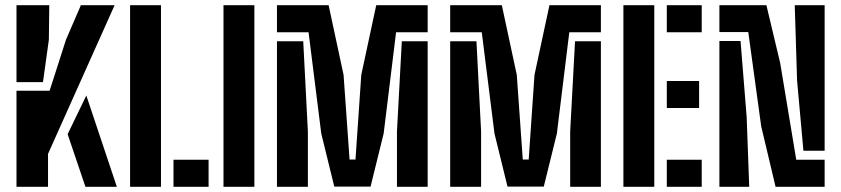

<svg xmlns="http://www.w3.org/2000/svg" viewBox="-20 -716 3224 736"><path d="M43.2 0V-368.2H170.2L232.9 -563.6L290 -696H419.3L164.1 -126.1V0ZM307.5 0 239.2 -201.6 310.9 -349.9 427.9 0ZM43.2 -401.1V-696H168.9L167.3 -563.6L144.7 -401.1Z M478.7 0V-696H597.1V0ZM645.1 0V-103.7H779.6V0Z M836.7 0V-696H955.1V0Z M1261.4 -0.8 1211.5 -204.2 1162.8 -592.4H1041.7V-696H1239.7L1297 -429L1320 -104.4H1342.7L1364.9 -429L1422.2 -696H1619.4V-592.4H1498.3L1450.7 -204.2L1400.5 -0.8ZM1041.7 0V-557.9H1142.4L1160.2 -212.4V0ZM1501.7 0V-212.4L1520.3 -557.9H1619.4V0Z M1925.4 -0.8 1875.5 -204.2 1826.8 -592.4H1705.7V-696H1903.7L1961 -429L1984 -104.4H2006.7L2028.9 -429L2086.2 -696H2283.4V-592.4H2162.3L2114.7 -204.2L2064.5 -0.8ZM1705.7 0V-557.9H1806.4L1824.2 -212.4V0ZM2165.7 0V-212.4L2184.3 -557.9H2283.4V0Z M2369.7 0V-696H2488.1V0ZM2536.1 0V-103.7H2669.9V0ZM2536.1 -301.9V-405.6H2659.9V-301.9ZM2536.1 -592.4V-696H2669.9V-592.4Z M2953 0 2897.9 -232 2848.4 -593.2H2737.7V-696H2917.9L2970.7 -474.5L3032.3 -103.6H3141.1V0ZM2737.7 0V-558.9H2818.8L2842.3 -265.9L2852 0ZM3059.8 -138.1 3035.5 -406.8 3026.5 -696H3141.1V-138.1Z"/></svg>

Font: Big Shoulders Stencil Display SC Thin
Style: Regular
Weight: 100
Designer: Patric King
Foundry: XO Type Co
Version: Version 2.001